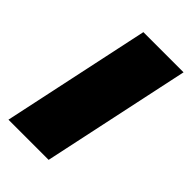

<svg xmlns="http://www.w3.org/2000/svg" viewBox="-186 -584 642 642"><g transform="rotate(45 135.0 -263.0)"><path d="M96 -526H286L174 0H-16Z"/></g></svg>

Font: Raleway Thin Black
Style: Italic
Weight: 900
Italic angle: -12°
Version: Version 4.026